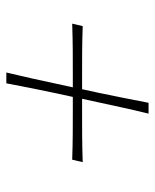

<svg xmlns="http://www.w3.org/2000/svg" viewBox="40 -606 500 621"><g transform="rotate(-90 290.5 -295.0)"><path d="M234 -65Q244.5 -108 253.5 -149Q262.5 -190 270 -225L282 -280H238Q203 -280 162.2 -279.8Q121.5 -279.5 77 -278L85 -312Q128 -310.5 168.5 -310.2Q209 -310 244 -310H288L300 -365Q307.5 -400.5 315.8 -441.5Q324 -482.5 332 -525H367Q356.5 -481.5 347.5 -441Q338.5 -400.5 331 -365L319 -310H364Q399.5 -310 440.2 -310.2Q481 -310.5 525 -312L517 -278Q474.5 -279.5 434 -279.8Q393.5 -280 358 -280H313L301 -225Q293.5 -190 285.5 -149Q277.5 -108 269 -65Z"/></g></svg>

Font: Commissioner Flair Thin
Style: Italic
Weight: 100
Italic angle: -12°
Designer: Kostas Bartsokas
Foundry: Kostas Bartsokas
Version: Version 1.000; ttfautohint (v1.8.3)